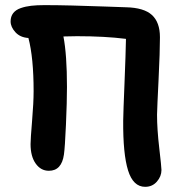

<svg xmlns="http://www.w3.org/2000/svg" viewBox="-20 -742 710 742"><path d="M168.9 -82Q137.7 -82 117.9 -109.9Q98.1 -137.7 98.1 -185.1Q98.1 -204.1 104 -275.1Q109.9 -346.2 109.9 -389.2Q109.9 -519 89.8 -595.2Q58.1 -597.2 39.6 -617.4Q21 -637.7 21 -659.2Q21 -678.2 31 -691.2Q41 -704.1 60.1 -710.7Q79.1 -717.3 100.6 -719.7Q122.1 -722.2 151.9 -722.2Q199.2 -722.2 258.8 -720.7Q318.4 -719.2 384.3 -716.8Q450.2 -714.4 466.8 -713.9Q536.1 -712.4 567.1 -684.1Q598.1 -655.8 598.1 -598.1Q598.1 -542.5 592.8 -434.3Q587.4 -326.2 586.9 -298.8Q586.9 -242.7 595.5 -169.4Q604 -96.2 604 -85Q604 -60.5 586.4 -40.3Q568.8 -20 541 -20Q494.6 -20 474.9 -83.5Q455.1 -147 456.1 -275.9Q456.5 -307.6 461.2 -421.6Q465.8 -535.6 466.8 -591.8Q384.8 -602.1 277.8 -602.1Q268.6 -602.1 251 -601.6Q233.4 -601.1 225.1 -601.1Q238.8 -530.8 238.8 -405.8Q238.8 -348.1 234.9 -260.3Q231 -172.4 227.1 -145Q218.3 -82 168.9 -82Z"/></svg>

Font: Shantell Sans Irregular Bouncy
Style: Regular
Weight: 600
Designer: Stephen Nixon, Anya Danilova, Shantell Martin
Foundry: Arrow Type
Version: Version 1.006;[9816181b4]